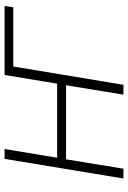

<svg xmlns="http://www.w3.org/2000/svg" viewBox="120 -680 560 840"><g transform="rotate(-90 400.0 -260.0)"><path d="M39 0 125 -520H168L130 -290H454L492 -520H794L788 -482H529L449 0H406L447 -251H123L82 0Z"/></g></svg>

Font: Iosevka Aile XLt Obl
Style: Regular
Weight: 200
Italic angle: -9°
Designer: Belleve Invis
Foundry: Belleve Invis
Version: Version 31.1.0; ttfautohint (v1.8.4)